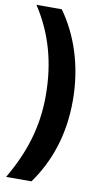

<svg xmlns="http://www.w3.org/2000/svg" viewBox="-98 -775 514 977"><g transform="rotate(10 159.0 -286.5)"><path d="M275 -282C275 -467 219 -619 139 -731H8C93 -601 135 -455 135 -283C135 -118 89 20 8 158H139C221 44 275 -100 275 -282Z"/></g></svg>

Font: Noto Sans Armenian ExtraCondensed ExtraBold
Style: Regular
Weight: 800
Width: 2
Designer: Monotype Design Team
Foundry: Monotype Imaging Inc.
Version: Version 2.008